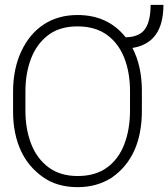

<svg xmlns="http://www.w3.org/2000/svg" viewBox="-20 -739 695 793"><path d="M301 34Q215 34 156 -8.5Q97 -51 67 -115Q34 -186 34 -277V-361Q34 -454 68 -527Q102 -600 161.5 -638.5Q221 -677 300 -677Q426 -677 499 -585Q556 -586 579 -619Q602 -652 602 -719H655Q655 -561 527 -541Q565 -468 566 -368V-282Q566 -91 441 -5Q380 34 301 34ZM301 -12Q374 -12 422 -47Q470 -82 493.5 -143.5Q517 -205 517 -283V-362Q517 -440 493 -500.5Q469 -561 421 -595.5Q373 -630 300 -630Q226 -630 178.5 -593.5Q131 -557 108 -496.5Q85 -436 85 -361V-282Q85 -205 109 -144Q133 -83 181 -47.5Q229 -12 301 -12Z"/></svg>

Font: LXGW 975 Gothic SC 200W
Style: Regular
Weight: 200
Version: Version 2.01;February 25, 2021